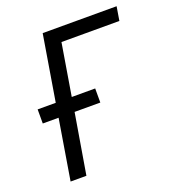

<svg xmlns="http://www.w3.org/2000/svg" viewBox="-133 -841 866 947"><g transform="rotate(-20 300.0 -367.5)"><path d="M76 0 128 -316H45V-390H140L197 -735H585L573 -662H269L224 -390H347V-316H212L159 0Z"/></g></svg>

Font: Iosevka SS04 Extended Oblique
Style: Regular
Weight: 400
Width: 7
Italic angle: -9°
Monospace: yes
Designer: Belleve Invis
Foundry: Belleve Invis
Version: Version 19.0.0; ttfautohint (v1.8.4)